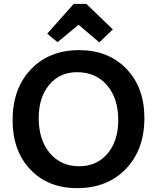

<svg xmlns="http://www.w3.org/2000/svg" viewBox="-20 -963 811 992"><path d="M277 -745 224 -789 361 -943H426L563 -811L493 -744L386 -835ZM378 9Q228 9 136.5 -87.5Q45 -184 45 -342Q45 -505 139.5 -604.5Q234 -704 389 -704Q540 -704 633 -607.5Q726 -511 726 -353Q726 -190 630.5 -90.5Q535 9 378 9ZM389 -104Q480 -104 535.5 -169.5Q591 -235 591 -342Q591 -455 533 -522.5Q475 -590 378 -590Q289 -590 234.5 -525Q180 -460 180 -353Q180 -240 237.5 -172Q295 -104 389 -104Z"/></svg>

Font: Cantarell
Style: Bold
Weight: 700
Designer: Dave Crossland, Nikolaus Waxweiler, Florian Fecher, Jacques Le Bailly, Eben Sorkin, Alexei Vanyashin, Alexios Zavras, Em
Version: Version 0.303